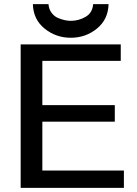

<svg xmlns="http://www.w3.org/2000/svg" viewBox="-20 -910 665 930"><path d="M80.1 0V-694.8H564.9V-615.2H185.1V-400.9H536.1V-320.8H185.1V-84H580.1V0ZM139.2 -890.1H214.8Q216.8 -865.2 230 -847.7Q243.2 -830.1 262 -822.5Q280.8 -814.9 295.4 -812Q310.1 -809.1 323.2 -809.1Q361.3 -809.1 394.8 -828.6Q428.2 -848.1 431.2 -890.1H505.9Q503.9 -815.9 449.5 -771.5Q395 -727.1 323 -727.1Q251 -727.1 196 -771.5Q141.1 -815.9 139.2 -890.1Z"/></svg>

Font: CMU Bright
Style: SemiBold
Weight: 600
Version: Version 0.7.0